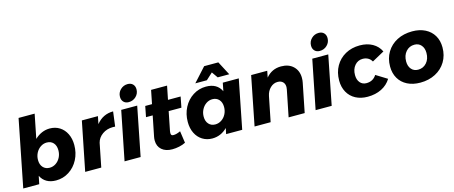

<svg xmlns="http://www.w3.org/2000/svg" viewBox="-47 -1418 4860 2054"><g transform="rotate(-15 2383.5 -391.0)"><path d="M668 -309Q668 -221 630.5 -148.5Q593 -76 527.5 -34Q462 8 383 8Q323 8 280.5 -16.5Q238 -41 215 -88L197 0H20L167 -742H345L292 -476Q327 -510 369.5 -528.5Q412 -547 458 -547Q520 -547 567.5 -517Q615 -487 641.5 -433Q668 -379 668 -309ZM251 -253Q251 -202 278.5 -171.5Q306 -141 352 -141Q389 -141 420.5 -162Q452 -183 470.5 -219Q489 -255 489 -298Q489 -350 462 -380Q435 -410 389 -410Q352 -410 320 -388.5Q288 -367 269.5 -331Q251 -295 251 -253Z M1162 -548 1141 -385Q1132 -386 1115 -386Q1049 -386 999.5 -351Q950 -316 936 -261L884 0H706L814 -541H992L975 -457Q1048 -548 1162 -548Z M1427 -541 1320 0H1142L1250 -541ZM1465 -712Q1465 -665 1431.5 -632.5Q1398 -600 1350 -600Q1315 -600 1294 -621.5Q1273 -643 1273 -678Q1273 -725 1306.5 -757.5Q1340 -790 1387 -790Q1423 -790 1444 -768.5Q1465 -747 1465 -712Z M1695 -186Q1693 -178 1693 -165Q1693 -148 1700.5 -141.5Q1708 -135 1724 -136Q1754 -136 1799 -157L1818 -25Q1787 -9 1747.5 -0.5Q1708 8 1670 8Q1597 8 1554 -29.5Q1511 -67 1511 -132Q1511 -153 1515 -172L1560 -397H1486L1509 -515H1584L1614 -665H1791L1761 -515H1901L1878 -397H1737Z M1904 -231Q1904 -319 1941.5 -391Q1979 -463 2044.5 -505Q2110 -547 2189 -547Q2311 -547 2357 -451L2375 -541H2552L2445 0H2267L2280 -64Q2209 7 2114 7Q2053 7 2005 -23Q1957 -53 1930.5 -107Q1904 -161 1904 -231ZM2321 -287Q2321 -338 2293.5 -368.5Q2266 -399 2220 -399Q2183 -399 2151.5 -377.5Q2120 -356 2101.5 -320Q2083 -284 2083 -242Q2083 -191 2110.5 -160.5Q2138 -130 2183 -130Q2220 -130 2252 -151Q2284 -172 2302.5 -208Q2321 -244 2321 -287ZM2465 -610H2337L2290 -677L2217 -610H2089L2228 -763H2385Z M3206 -372Q3206 -343 3201 -320L3137 0H2959L3018 -294Q3021 -308 3021 -320Q3021 -356 3000 -376.5Q2979 -397 2942 -397Q2897 -397 2861.5 -363Q2826 -329 2815 -275L2760 0H2582L2689 -541H2867L2853 -469Q2918 -548 3021 -548Q3106 -548 3156 -499.5Q3206 -451 3206 -372Z M3543 -541 3436 0H3258L3366 -541ZM3581 -712Q3581 -665 3547.5 -632.5Q3514 -600 3466 -600Q3431 -600 3410 -621.5Q3389 -643 3389 -678Q3389 -725 3422.5 -757.5Q3456 -790 3503 -790Q3539 -790 3560 -768.5Q3581 -747 3581 -712Z M3583 -240Q3583 -330 3622.5 -399.5Q3662 -469 3732 -508Q3802 -547 3892 -547Q3973 -547 4032.5 -513.5Q4092 -480 4121 -419L3985 -344Q3970 -371 3944.5 -385.5Q3919 -400 3885 -400Q3832 -400 3797 -359Q3762 -318 3762 -253Q3762 -201 3788.5 -169.5Q3815 -138 3859 -138Q3933 -138 3971 -199L4094 -123Q4056 -61 3989 -27.5Q3922 6 3835 6Q3759 6 3702 -24.5Q3645 -55 3614 -111Q3583 -167 3583 -240Z M4743 -298Q4743 -209 4701.5 -140Q4660 -71 4586 -32.5Q4512 6 4418 6Q4336 6 4275 -25Q4214 -56 4181 -112.5Q4148 -169 4148 -244Q4148 -333 4189.5 -402Q4231 -471 4304.5 -509Q4378 -547 4473 -547Q4555 -547 4616 -516Q4677 -485 4710 -429Q4743 -373 4743 -298ZM4328 -252Q4328 -199 4356 -166.5Q4384 -134 4431 -134Q4488 -134 4525 -176Q4562 -218 4562 -285Q4562 -338 4534 -370.5Q4506 -403 4459 -403Q4402 -403 4365 -361Q4328 -319 4328 -252Z"/></g></svg>

Font: Gontserrat
Style: Bold Italic
Weight: 700
Italic angle: -11.3°
Designer: Julieta Ulanovsky
Foundry: Julieta Ulanovsky
Version: Version 6.001